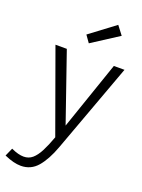

<svg xmlns="http://www.w3.org/2000/svg" viewBox="-254 -912 917 1239"><g transform="rotate(20 205.0 -293.0)"><path d="M471 -569 246 44Q212 137 167 189.5Q122 242 53 242Q29 242 1 235Q-27 228 -61 213L-36 157Q-10 169 11 174.5Q32 180 50 180Q85 180 110 158.5Q135 137 156.5 95.5Q178 54 200 -7L-3 -569H75L248 -69H226L398 -569ZM196 -651 162 -699 334 -828 379 -769Z"/></g></svg>

Font: Yaldevi
Style: Regular
Weight: 400
Designer: Sol Matas, Rajitha Manaperi, Kosala Senevirathne
Foundry: Mooniak
Version: Version 1.100